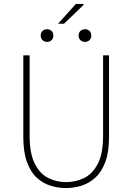

<svg xmlns="http://www.w3.org/2000/svg" viewBox="-20 -940 670 972"><path d="M314 12Q274 12 235.5 0Q197 -12 166 -40.5Q135 -69 116.5 -119.5Q98 -170 98 -246V-660H130V-254Q130 -163 156 -111.5Q182 -60 224 -39Q266 -18 314 -18Q363 -18 406 -39Q449 -60 475.5 -111.5Q502 -163 502 -254V-660H532V-246Q532 -170 513 -119.5Q494 -69 462.5 -40.5Q431 -12 392.5 0Q354 12 314 12ZM218 -728Q205 -728 195.5 -736.5Q186 -745 186 -760Q186 -775 195.5 -783.5Q205 -792 218 -792Q232 -792 241 -783.5Q250 -775 250 -760Q250 -745 241 -736.5Q232 -728 218 -728ZM410 -728Q397 -728 387.5 -736.5Q378 -745 378 -760Q378 -775 387.5 -783.5Q397 -792 410 -792Q424 -792 433 -783.5Q442 -775 442 -760Q442 -745 433 -736.5Q424 -728 410 -728ZM274 -820 364 -920H402L404 -916L304 -820Z"/></svg>

Font: SourceSans3VF
Style: Regular
Weight: 200
Designer: Paul D. Hunt
Foundry: Adobe
Version: Version 3.052;hotconv 1.1.0;makeotfexe 2.6.0